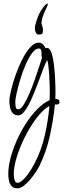

<svg xmlns="http://www.w3.org/2000/svg" viewBox="-20 -648 350 1045"><path d="M75 377Q53 377 42.5 364.5Q32 352 28.5 334Q25 316 25 299Q25 261 37 214Q49 167 70.5 118Q92 69 120.5 25Q149 -19 182 -53Q215 -87 250 -103L251 -142Q251 -153 250.5 -179.5Q250 -206 248 -237Q246 -268 243 -292Q240 -316 237 -321Q228 -307 215 -272Q202 -237 186 -194.5Q170 -152 152.5 -112Q135 -72 116.5 -46Q98 -20 80 -20Q59 -20 48.5 -33Q38 -46 34.5 -64.5Q31 -83 31 -99Q31 -118 40 -156Q49 -194 64.5 -238.5Q80 -283 100.5 -323.5Q121 -364 144 -390Q167 -416 191 -416Q205 -416 214.5 -406Q224 -396 229 -384Q231 -387 236 -387Q251 -387 260 -361Q269 -335 273.5 -296.5Q278 -258 280 -217Q282 -176 282 -146Q282 -134 281.5 -124.5Q281 -115 281 -110H284Q291 -110 297.5 -106Q304 -102 304 -94Q304 -79 288 -79Q282 -79 279 -80Q270 5 251.5 90.5Q233 176 195 254Q189 267 175.5 287.5Q162 308 145 328.5Q128 349 109.5 363Q91 377 75 377ZM80 -53Q93 -53 108.5 -77.5Q124 -102 140 -139Q156 -176 170 -216.5Q184 -257 194.5 -289.5Q205 -322 209 -335Q207 -339 206.5 -342Q206 -345 206 -348Q206 -352 206 -360.5Q206 -369 203 -376.5Q200 -384 191 -384Q173 -384 154.5 -359Q136 -334 119.5 -296Q103 -258 90.5 -216.5Q78 -175 70.5 -141Q63 -107 63 -92Q63 -83 65 -68Q67 -53 80 -53ZM75 347Q87 347 101.5 334.5Q116 322 129.5 303.5Q143 285 153.5 267.5Q164 250 169 240Q206 168 224 88.5Q242 9 249 -71Q221 -56 193.5 -23.5Q166 9 141 51Q116 93 96.5 138.5Q77 184 66 225.5Q55 267 55 298Q55 304 56 315.5Q57 327 61.5 337Q66 347 75 347ZM203 -461Q200 -460 197 -460Q194 -460 192 -460Q182 -460 178.5 -465Q175 -470 172 -479Q171 -483 170.5 -486Q170 -489 170 -493Q170 -498 170.5 -502.5Q171 -507 172 -511Q177 -531 184 -550.5Q191 -570 202 -589Q205 -593 211.5 -602.5Q218 -612 225.5 -620Q233 -628 238 -628H240Q242 -624 234 -608Q226 -592 217.5 -571Q209 -550 206 -529V-525Q206 -517 209 -509Q212 -499 213 -496.5Q214 -494 214 -486Q214 -479 212.5 -471Q211 -463 203 -461Z"/></svg>

Font: Licorice
Style: Regular
Weight: 400
Designer: Robert E. Leuschke
Foundry: Robert E. Leuschke
Version: Version 1.010; ttfautohint (v1.8.3)